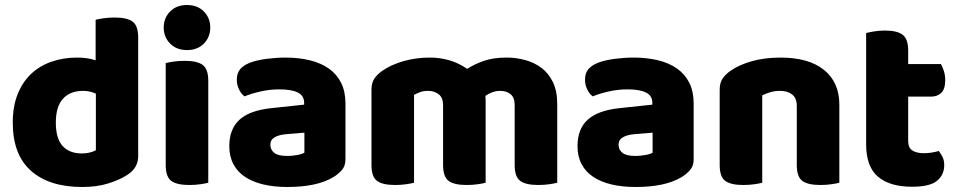

<svg xmlns="http://www.w3.org/2000/svg" viewBox="-20 -731 3823 767"><path d="M288 -501Q331 -501 362 -490V-652Q373 -655 393.5 -658Q414 -661 438 -661Q488 -661 510 -644.5Q532 -628 532 -581V-107Q532 -60 488 -32Q459 -13 413.5 1.5Q368 16 308 16Q177 16 104 -48.5Q31 -113 31 -241Q31 -307 51 -356Q71 -405 105.5 -437Q140 -469 187 -485Q234 -501 288 -501ZM363 -357Q352 -362 339 -365Q326 -368 312 -368Q260 -368 231.5 -336.5Q203 -305 203 -241Q203 -178 230 -148Q257 -118 307 -118Q325 -118 340 -122Q355 -126 363 -131Z M642 -479Q653 -482 673.5 -485Q694 -488 718 -488Q768 -488 790 -471.5Q812 -455 812 -408V-1Q801 2 780.5 5Q760 8 736 8Q686 8 664 -8.5Q642 -25 642 -72ZM634 -621Q634 -659 659.5 -685Q685 -711 727 -711Q769 -711 794.5 -685Q820 -659 820 -621Q820 -583 794.5 -557Q769 -531 727 -531Q685 -531 659.5 -557Q634 -583 634 -621Z M1128 -108Q1145 -108 1165.5 -111.5Q1186 -115 1196 -121V-201L1124 -195Q1096 -193 1078 -183Q1060 -173 1060 -153Q1060 -133 1075.5 -120.5Q1091 -108 1128 -108ZM1120 -501Q1174 -501 1218.5 -490Q1263 -479 1294.5 -456.5Q1326 -434 1343 -399.5Q1360 -365 1360 -318V-94Q1360 -68 1345.5 -51.5Q1331 -35 1311 -23Q1246 16 1128 16Q1075 16 1032.5 6Q990 -4 959.5 -24Q929 -44 912.5 -75Q896 -106 896 -147Q896 -216 937 -253Q978 -290 1064 -299L1195 -313V-320Q1195 -349 1169.5 -361.5Q1144 -374 1096 -374Q1059 -374 1022.5 -366Q986 -358 957 -346Q944 -355 935 -373.5Q926 -392 926 -412Q926 -438 938.5 -453.5Q951 -469 977 -480Q1006 -491 1045.5 -496Q1085 -501 1120 -501Z M2206 -1Q2195 2 2174.5 5Q2154 8 2130 8Q2080 8 2058 -8.5Q2036 -25 2036 -72V-311Q2036 -341 2020 -354.5Q2004 -368 1978 -368Q1961 -368 1945.5 -362Q1930 -356 1919 -348Q1919 -344 1919.5 -340.5Q1920 -337 1920 -334V-1Q1909 2 1888.5 5Q1868 8 1844 8Q1794 8 1772 -8.5Q1750 -25 1750 -72V-311Q1750 -341 1732.5 -354.5Q1715 -368 1690 -368Q1671 -368 1657 -362.5Q1643 -357 1634 -352V-1Q1623 2 1602.5 5Q1582 8 1558 8Q1508 8 1486 -8.5Q1464 -25 1464 -72V-373Q1464 -400 1475.5 -417Q1487 -434 1507 -448Q1541 -472 1591 -486.5Q1641 -501 1697 -501Q1738 -501 1775.5 -490Q1813 -479 1846 -456Q1876 -475 1913.5 -488Q1951 -501 2004 -501Q2042 -501 2078.5 -491Q2115 -481 2143.5 -459.5Q2172 -438 2189 -402.5Q2206 -367 2206 -316Z M2519 -108Q2536 -108 2556.5 -111.5Q2577 -115 2587 -121V-201L2515 -195Q2487 -193 2469 -183Q2451 -173 2451 -153Q2451 -133 2466.5 -120.5Q2482 -108 2519 -108ZM2511 -501Q2565 -501 2609.5 -490Q2654 -479 2685.5 -456.5Q2717 -434 2734 -399.5Q2751 -365 2751 -318V-94Q2751 -68 2736.5 -51.5Q2722 -35 2702 -23Q2637 16 2519 16Q2466 16 2423.5 6Q2381 -4 2350.5 -24Q2320 -44 2303.5 -75Q2287 -106 2287 -147Q2287 -216 2328 -253Q2369 -290 2455 -299L2586 -313V-320Q2586 -349 2560.5 -361.5Q2535 -374 2487 -374Q2450 -374 2413.5 -366Q2377 -358 2348 -346Q2335 -355 2326 -373.5Q2317 -392 2317 -412Q2317 -438 2329.5 -453.5Q2342 -469 2368 -480Q2397 -491 2436.5 -496Q2476 -501 2511 -501Z M3333 -1Q3322 2 3301.5 5Q3281 8 3257 8Q3207 8 3185 -8.5Q3163 -25 3163 -72V-308Q3163 -339 3144.5 -353.5Q3126 -368 3096 -368Q3076 -368 3058.5 -363Q3041 -358 3025 -350V-1Q3014 2 2993.5 5Q2973 8 2949 8Q2899 8 2877 -8.5Q2855 -25 2855 -72V-373Q2855 -400 2866.5 -417Q2878 -434 2898 -448Q2932 -472 2983.5 -486.5Q3035 -501 3098 -501Q3211 -501 3272 -451.5Q3333 -402 3333 -313Z M3623 15Q3535 15 3487.5 -25Q3440 -65 3440 -155V-599Q3451 -602 3471.5 -605.5Q3492 -609 3515 -609Q3564 -609 3586 -592Q3608 -575 3608 -529V-475H3739Q3745 -464 3750.5 -447.5Q3756 -431 3756 -411Q3756 -376 3740.5 -360.5Q3725 -345 3699 -345H3608V-167Q3608 -141 3624.5 -130Q3641 -119 3671 -119Q3686 -119 3702 -121.5Q3718 -124 3730 -128Q3739 -117 3745.5 -103.5Q3752 -90 3752 -71Q3752 -33 3723.5 -9Q3695 15 3623 15Z"/></svg>

Font: Baloo Da 2 ExtraBold
Style: Regular
Weight: 800
Designer: Noopur Datye, Sulekha Rajkumar and Ek Type
Foundry: Ek Type
Version: Version 1.640;hotconv 1.0.111;makeotfexe 2.5.65597; ttfautoh